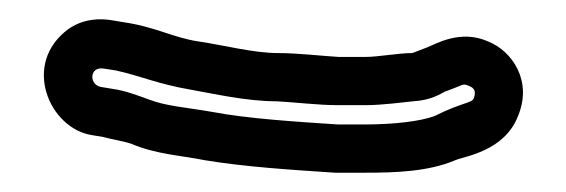

<svg xmlns="http://www.w3.org/2000/svg" viewBox="-20 -77 587 199"><path d="M359 32C376 32 398 29 408 28C427 27 437 20 441 18C461 11 459 9 466 12C471 14 474 17 471 25C469 30 459 29 431 43C416 49 386 52 359 52H330C285 49 237 46 200 39C171 34 152 33 134 26C120 21 110 17 96 15L84 13C72 10 73 -8 87 -6L100 -4C127 2 143 10 178 16C201 20 235 28 267 28C286 29 310 32 330 32ZM268 -22C243 -22 213 -30 186 -34C159 -38 142 -49 108 -54L96 -56C84 -58 67 -58 51 -47C2 -11 31 56 75 63L87 65C98 68 107 69 116 72C142 83 167 84 192 89C234 96 282 99 327 102H329H359C389 102 424 101 452 89C461 85 503 80 517 43C532 7 511 -24 486 -34C457 -47 431 -31 423 -28C412 -24 408 -22 407 -22C393 -22 372 -18 359 -18H331C314 -19 288 -22 268 -22Z"/></svg>

Font: Electronic
Style: Outline
Weight: 700
Version: Version 1.011